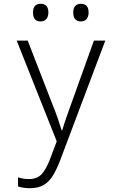

<svg xmlns="http://www.w3.org/2000/svg" viewBox="-20 -746 640 1012"><path d="M137 246Q120 246 104.5 243.5Q89 241 75 237V189Q88 193 102.5 195.5Q117 198 132 198Q174 198 198 173.5Q222 149 244 92L279 -1L68 -532H126L258 -192Q273 -155 284 -123.5Q295 -92 305 -59H308Q318 -93 329 -124.5Q340 -156 354 -195L475 -532H535L299 94Q281 142 261 176Q241 210 212 228Q183 246 137 246ZM407 -633Q366 -633 366 -680Q366 -726 407 -726Q447 -726 447 -680Q447 -658 436.5 -645.5Q426 -633 407 -633ZM194 -633Q154 -633 154 -680Q154 -726 194 -726Q235 -726 235 -680Q235 -658 224 -645.5Q213 -633 194 -633Z"/></svg>

Font: Noto Sans Mono Light
Style: Regular
Weight: 300
Designer: Monotype Design Team
Foundry: Monotype Imaging Inc.
Version: Version 2.014; ttfautohint (v1.8.4.7-5d5b)